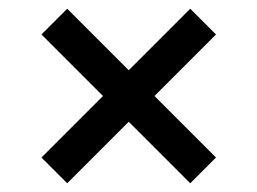

<svg xmlns="http://www.w3.org/2000/svg" viewBox="-20 -580 590 440"><path d="M134 -160 75 -219 216 -360 75 -501 134 -560 275 -419 416 -560 475 -501 334 -360 475 -219 416 -160 275 -301Z"/></svg>

Font: Golos Text
Style: Regular
Weight: 400
Designer: A.Korolkova, Vitaly Kuzmin
Foundry: ParaType Ltd
Version: Version 2.004